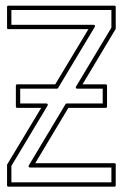

<svg xmlns="http://www.w3.org/2000/svg" viewBox="-20 -661 442 691"><path d="M5.4 -635.7Q5.4 -640.6 10.3 -640.6H391.6Q396.5 -640.6 396.5 -635.7V-557.1L276.9 -357.4H360.4Q365.2 -357.4 365.2 -352.5V-277.8Q365.2 -272.9 360.4 -272.9H226.1Q195.3 -221.2 166.3 -173.1Q137.2 -125 106.9 -73.7H391.6Q396.5 -73.7 396.5 -68.8V5.9Q396.5 10.7 391.6 10.7H10.3Q5.4 10.7 5.4 5.9V-68.4L128.4 -272.9H42Q37.1 -272.9 37.1 -277.8V-352.5Q37.1 -357.4 42 -357.4H178.7Q209.5 -409.2 238.5 -456.8Q267.6 -504.4 298.3 -556.2H10.3Q5.4 -556.2 5.4 -561ZM21 -571.8H316.9Q319.8 -571.8 321.3 -569.3Q322.8 -566.9 321.3 -564.5L189 -344.2Q187.5 -341.8 184.6 -341.8H52.7V-288.6H147Q149.9 -288.6 151.4 -286.1Q152.8 -283.7 151.4 -281.2L21 -64V-4.9H380.9V-58.1H87.9Q85 -58.1 83.5 -60.5Q82 -63 83.5 -65.4L215.8 -286.1Q216.8 -288.6 220.2 -288.6H349.6V-341.8H257.8Q254.9 -341.8 253.4 -344.2Q252 -346.7 253.4 -349.1L380.9 -561.5V-625H21Z"/></svg>

Font: Fibel Sued Kontur LRS
Style: Regular
Weight: 400
Designer: Peter Wiegel
Foundry: Peter Wiegel
Version: Version 000.000